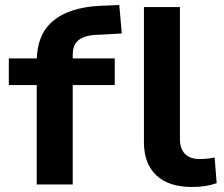

<svg xmlns="http://www.w3.org/2000/svg" viewBox="-20 -733 889 763"><path d="M126 0V-395H15V-501H161L126 -464V-489Q126 -595 190.5 -649.5Q255 -704 379 -710L454 -713L464 -600L377 -595Q343 -595 319 -587.5Q295 -580 282 -563Q269 -546 269 -513V-487L243 -501H436V-395H269V0ZM742 10Q650 10 601 -36.5Q552 -83 552 -168V-705H695V-181Q695 -155 704 -137Q713 -119 730.5 -110Q748 -101 772 -101Q788 -101 803 -102.5Q818 -104 833 -107L841 -5Q817 3 794.5 6.5Q772 10 742 10Z"/></svg>

Font: Nunito Sans 7pt SemiExpanded
Style: Bold
Weight: 700
Width: 6
Designer: Vernon Adams
Foundry: Vernon Adams
Version: Version 3.101;gftools[0.9.27]